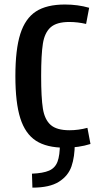

<svg xmlns="http://www.w3.org/2000/svg" viewBox="-20 -652 478 859"><path d="M270.5 8.8Q188.5 8.8 140.6 -22.5Q92.8 -53.7 70.8 -123Q48.8 -192.4 48.8 -311.5Q48.8 -430.7 70.8 -500Q92.8 -569.3 140.6 -600.6Q188.5 -631.8 270.5 -631.8Q328.1 -631.8 378.9 -617.2L365.2 -544.9Q327.1 -553.7 290 -553.7Q233.4 -553.7 206.5 -529.8Q179.7 -505.9 171.9 -457Q164.1 -408.2 164.1 -311.5Q164.1 -214.8 171.9 -166Q179.7 -117.2 206.5 -93.3Q233.4 -69.3 291 -69.3Q331.1 -69.3 371.1 -80.1L384.8 -7.8Q332 8.8 270.5 8.8ZM123 125Q172.9 123 199.7 111.3Q226.6 99.6 237.3 71.3Q248 43 248 -9.8H314.5Q314.5 49.8 299.8 92.3Q285.2 134.8 243.7 161.1Q202.1 187.5 125 187.5Z"/></svg>

Font: Sudo Variable
Style: Regular
Weight: 400
Monospace: yes
Designer: Jens Kutilek
Foundry: Jens Kutilek
Version: Version 0.040